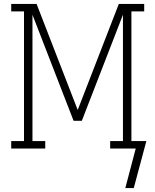

<svg xmlns="http://www.w3.org/2000/svg" viewBox="-20 -755 790 976"><path d="M617 201 670 0H540V-38H605V-680L396 -141H354L145 -680V-38H210V0H37V-38H102V-697H37V-735H166L375 -196L584 -735H713V-697H648V-38H724L660 201Z"/></svg>

Font: Iosevka Etoile Extralight
Style: Regular
Weight: 200
Designer: Belleve Invis
Foundry: Belleve Invis
Version: Version 22.1.2; ttfautohint (v1.8.4)